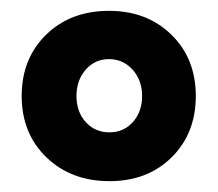

<svg xmlns="http://www.w3.org/2000/svg" viewBox="-20 -727 402 354"><path d="M20 -550Q20 -619 65 -663Q110 -707 181 -707Q251 -707 296 -663Q341 -619 341 -550Q341 -481 296.5 -437Q252 -393 182 -393Q111 -393 65.5 -437Q20 -481 20 -550ZM182 -483Q208 -483 225 -502Q242 -521 242 -550Q242 -579 224.5 -598.5Q207 -618 181 -618Q155 -618 138 -598.5Q121 -579 121 -550Q121 -521 138 -502Q155 -483 182 -483Z"/></svg>

Font: Oak Sans
Style: Bold
Weight: 700
Designer: Erik Kennedy, Walven
Foundry: Erik Kennedy, Walven
Version: Version 1.000